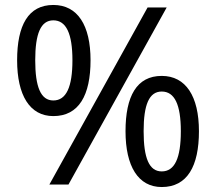

<svg xmlns="http://www.w3.org/2000/svg" viewBox="-20 -744 871 774"><path d="M195 -724C94 -724 49 -642 49 -501C49 -360 100 -276 195 -276C298 -276 345 -360 345 -501C345 -642 293 -724 195 -724ZM652 -714H575L179 0H256ZM195 -662C247 -662 272 -608 272 -501C272 -393 247 -339 195 -339C144 -339 122 -394 122 -501C122 -608 144 -662 195 -662ZM632 -438C531 -438 486 -356 486 -215C486 -74 537 10 632 10C735 10 782 -74 782 -215C782 -356 729 -438 632 -438ZM632 -375C684 -375 709 -322 709 -215C709 -106 684 -53 632 -53C581 -53 559 -107 559 -215C559 -322 581 -375 632 -375Z"/></svg>

Font: Noto Sans Miao
Style: Regular
Weight: 400
Designer: Monotype Design Team
Foundry: Monotype Imaging Inc.
Version: Version 2.003